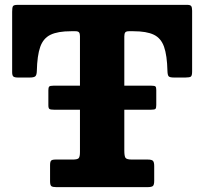

<svg xmlns="http://www.w3.org/2000/svg" viewBox="-20 -770 840 790"><path d="M200.5 -417.5Q185.5 -417.5 182.2 -413.5Q179 -409.5 179 -398.5V-337Q179 -325 183.2 -321.8Q187.5 -318.5 203.5 -318.5H600.5Q616.5 -318.5 619.8 -322.2Q623 -326 623 -338V-399.5Q623 -410.5 619.8 -414Q616.5 -417.5 602 -417.5ZM186 -24Q186 -8 191.5 -4Q197 0 212 0H586Q602.5 0 608.5 -4.2Q614.5 -8.5 614.5 -26V-87Q614.5 -102.5 609.5 -108Q604.5 -113.5 588 -113.5H523Q501 -113.5 496.2 -120.8Q491.5 -128 491.5 -150.5V-620Q491.5 -631.5 495.2 -636.5Q499 -641.5 510.5 -641.5H529Q583 -641.5 612.8 -627.2Q642.5 -613 655 -577.5Q667.5 -542 669 -477.5Q669.5 -461 674 -456Q678.5 -451 696.5 -451H743Q760.5 -451 765.5 -455Q770.5 -459 770.5 -476V-726Q770.5 -739.5 766.8 -744.8Q763 -750 750.5 -750H52.5Q36 -750 33 -744Q30 -738 30 -721.5V-473Q30 -459.5 35 -455.2Q40 -451 54 -451H102Q119.5 -451 125.2 -456Q131 -461 131.5 -477.5Q133 -541.5 145.5 -577Q158 -612.5 188 -627Q218 -641.5 272 -641.5H290.5Q301.5 -641.5 305.2 -636.8Q309 -632 309 -621.5V-144.5Q309 -125 303.8 -119.2Q298.5 -113.5 279 -113.5H208.5Q195 -113.5 190.5 -109.2Q186 -105 186 -90.5Z"/></svg>

Font: Besley ExtraBold
Style: Regular
Weight: 800
Designer: Owen Earl
Foundry: indestructible type*
Version: Version 2.001